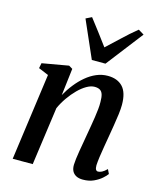

<svg xmlns="http://www.w3.org/2000/svg" viewBox="-122 -905 822 1000"><g transform="rotate(15 289.0 -405.0)"><path d="M201.5 -386.5Q219 -418.5 241.8 -447.2Q264.5 -476 291 -498.2Q317.5 -520.5 347 -533Q376.5 -545.5 408 -545.5Q460 -545.5 488.8 -515Q517.5 -484.5 517.5 -418Q517.5 -397.5 513.8 -367.5Q510 -337.5 504.5 -304.5Q499 -271.5 494 -241.5Q489.5 -214 484.2 -184Q479 -154 475.2 -126.8Q471.5 -99.5 470.5 -80.5Q470.5 -64 474.8 -57.2Q479 -50.5 486.5 -50.5Q496 -50.5 507.5 -56.2Q519 -62 533.5 -76.5L545 -53Q538 -42.5 521 -27.5Q504 -12.5 479 -1Q454 10.5 421 10.5Q399.5 10.5 385 3Q370.5 -4.5 363.2 -18.5Q356 -32.5 356.5 -53Q357 -65.5 359.2 -85Q361.5 -104.5 365.5 -127.8Q369.5 -151 373.8 -175.8Q378 -200.5 382 -223.5Q386 -246.5 390.2 -271Q394.5 -295.5 398 -319.5Q401.5 -343.5 403.8 -365Q406 -386.5 405.5 -404Q405.5 -429.5 400.8 -444.5Q396 -459.5 385 -466Q374 -472.5 356 -472.5Q336.5 -472.5 313.8 -459.5Q291 -446.5 268.5 -424Q246 -401.5 226 -373Q206 -344.5 192 -313.5L148.5 0H40.5L105 -469L51 -491.5L56.5 -519.5L199 -544.5L219 -532.5ZM305.5 -603.5 217.5 -804 249 -819.5Q273.5 -788.5 299.2 -754Q325 -719.5 351.5 -684Q388.5 -717.5 423.8 -751.5Q459 -785.5 501 -819.5L531.5 -801L379 -603.5Z"/></g></svg>

Font: Merriweather 72pt Medium
Style: Italic
Weight: 500
Italic angle: -7.8°
Version: Version 2.101